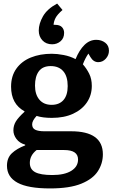

<svg xmlns="http://www.w3.org/2000/svg" viewBox="-20 -825 630 1075"><path d="M260 230Q137 230 78 198Q19 166 19 103Q19 59 46.5 33Q74 7 121 -11V-15Q89 -24 72 -47Q55 -70 55 -95Q55 -122 68.5 -144.5Q82 -167 117 -199V-202Q42 -243 42 -340Q42 -399 71.5 -440.5Q101 -482 152.5 -503Q204 -524 270 -524Q300 -524 336.5 -517Q373 -510 403 -494Q424 -545 453 -573.5Q482 -602 519 -602Q548 -602 569 -586Q590 -570 590 -541Q590 -516 572.5 -496.5Q555 -477 530 -477Q503 -477 486 -506L475 -525Q466 -512 458.5 -497.5Q451 -483 444 -465Q465 -441 479.5 -412Q494 -383 494 -344Q494 -292 466.5 -251.5Q439 -211 389 -188Q339 -165 270 -165Q219 -165 185 -176Q160 -149 160 -129Q160 -107 177.5 -98.5Q195 -90 228 -90H378Q556 -90 556 39Q556 90 528 133.5Q500 177 435 203.5Q370 230 260 230ZM269 -238Q312 -238 335.5 -265Q359 -292 359 -343Q359 -398 334 -426.5Q309 -455 264 -455Q219 -455 197.5 -426Q176 -397 176 -346Q176 -296 200.5 -267Q225 -238 269 -238ZM273 155Q341 155 379 131.5Q417 108 417 68Q417 15 339 15H185Q147 45 147 87Q147 123 177 139Q207 155 273 155ZM272 -577Q238 -577 217.5 -599Q197 -621 197 -654Q197 -692 220.5 -733.5Q244 -775 300 -805L330 -769Q301 -744 291 -724.5Q281 -705 280 -686H288Q315 -686 327 -673Q339 -660 339 -641Q339 -611 319 -594Q299 -577 272 -577Z"/></svg>

Font: Literata SemiBold
Style: Regular
Weight: 600
Designer: Latin by Veronika Burian and Jose Scaglione. Greek by Irene Vlachou. Cyrillic by Vera Evstafieva.
Foundry: TypeTogether
Version: Version 3.103; ttfautohint (v1.8.4.7-5d5b);gftools[0.9.29]